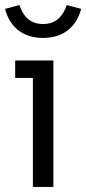

<svg xmlns="http://www.w3.org/2000/svg" viewBox="-20 -739 341 759"><path d="M110 0H191V-500H40V-431H110ZM150 -589C231 -589 282 -633 301 -704L244 -719C228 -673 200 -644 150 -644C100 -644 72 -673 57 -719L0 -704C18 -633 70 -589 150 -589Z"/></svg>

Font: Finlandica
Style: Regular
Weight: 400
Designer: Niklas Ekholm, Juho Hiilivirta, Jaakko Suomalainen
Foundry: Helsinki Type Studio
Version: Version 2.000;Glyphs 3.2 (3202)